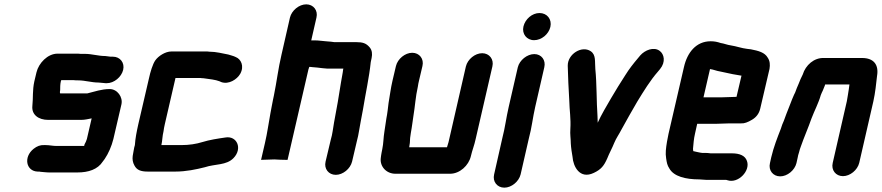

<svg xmlns="http://www.w3.org/2000/svg" viewBox="-20 -758 4060 884"><path d="M500 -497H489C480 -498 472 -499 465 -500C432 -500 404 -510 370 -510H351C344 -511 337 -511 330 -511H245C199 -511 158 -467 148 -425L138 -383C129 -342 133 -308 129 -270C125 -230 157 -206 202 -206H353C371 -206 386 -210 402 -213L380 -118C378 -110 373 -100 369 -93C369 -91 369 -89 367 -86H240C222 -86 208 -90 189 -90H183C166 -91 150 -85 135 -73C87 -35 100 30 153 32H159C161 32 163 32 166 33L188 35C196 36 204 36 212 36H337C387 36 430 22 453 -14L462 -26C479 -51 494 -85 502 -118L539 -277C547 -311 520 -348 485 -348C447 -348 416 -336 382 -328H257C255 -331 256 -340 257 -343C257 -354 257 -370 260 -383L262 -389H319C326 -388 333 -388 340 -388C372 -388 401 -378 433 -378C443 -378 456 -375 466 -375H472C505 -375 539 -403 547 -436C555 -469 533 -497 500 -497Z M601 -90 598 -79C595 -67 594 -53 591 -40C589 -25 591 -10 599 4C610 25 628 32 661 32H787C837 32 883 22 923 12C971 -4 1022 4 1055 -30C1098 -74 1071 -134 1018 -125C983 -120 944 -114 912 -104C883 -95 851 -90 815 -90H723C728 -111 727 -130 733 -154C734 -163 736 -174 739 -187L788 -399H896C901 -399 906 -399 910 -398C913 -398 917 -398 922 -397C944 -394 972 -391 990 -384L999 -380C1033 -368 1071 -392 1086 -418C1106 -454 1089 -486 1066 -495L1057 -499C1049 -502 1040 -504 1031 -507C1004 -512 975 -520 944 -520C939 -521 933 -521 926 -521H769C741 -521 709 -500 695 -480C683 -463 672 -426 666 -398L617 -187C609 -151 603 -121 601 -90Z M1315 -677 1276 -506C1261 -443 1254 -381 1241 -318L1237 -299C1233 -276 1228 -255 1225 -236C1216 -188 1211 -147 1200 -100L1182 -22L1243 -24C1258 -23 1282 -22 1296 -22H1304L1400 -438C1401 -441 1402 -445 1404 -450C1408 -450 1412 -450 1417 -449L1440 -447C1455 -445 1473 -443 1488 -442H1561L1560 -439C1558 -420 1553 -399 1550 -379C1541 -320 1530 -256 1518 -194C1513 -167 1511 -141 1503 -115L1479 -14C1471 19 1493 47 1526 47C1559 47 1593 19 1601 -14L1624 -112C1628 -125 1630 -139 1633 -155C1639 -186 1644 -220 1651 -253C1663 -327 1680 -403 1687 -472L1691 -491C1695 -510 1693 -527 1682 -540C1666 -559 1650 -564 1620 -564H1519C1514 -565 1510 -565 1504 -566L1480 -568C1464 -569 1447 -572 1432 -572H1413L1437 -677C1445 -710 1423 -738 1390 -738C1357 -738 1323 -710 1315 -677Z M1878 -515C1845 -515 1811 -487 1803 -454L1787 -386C1779 -352 1775 -318 1769 -284C1767 -266 1763 -232 1759 -213C1756 -195 1753 -171 1750 -153C1745 -124 1746 -99 1740 -71L1737 -56C1735 -46 1734 -37 1733 -29C1729 8 1758 42 1801 42H2052C2097 42 2138 4 2148 -39C2154 -66 2164 -89 2170 -118L2247 -452C2255 -485 2233 -513 2200 -513C2167 -513 2133 -485 2125 -452L2048 -116C2046 -107 2044 -98 2041 -90L2038 -80H1864L1867 -100C1867 -131 1875 -159 1879 -193L1883 -221C1891 -268 1893 -312 1904 -360C1905 -369 1907 -377 1909 -386L1925 -454C1933 -487 1911 -515 1878 -515Z M2364 -448 2322 -265C2311 -218 2305 -168 2293 -123L2255 45C2247 78 2269 106 2302 106C2335 106 2369 78 2377 45L2415 -121C2428 -168 2433 -217 2444 -265L2486 -448C2494 -481 2473 -509 2440 -509C2407 -509 2372 -481 2364 -448ZM2390 -636C2382 -602 2405 -573 2439 -573C2473 -573 2506 -600 2514 -634C2522 -669 2499 -698 2464 -698C2430 -698 2398 -670 2390 -636Z M2594 -455C2595 -403 2598 -350 2601 -296C2602 -249 2609 -212 2606 -164C2604 -139 2608 -121 2608 -98C2609 -79 2613 -52 2616 -36C2619 8 2649 69 2714 38C2748 22 2761 5 2776 -29C2784 -50 2799 -77 2808 -100C2817 -122 2831 -141 2841 -161C2864 -203 2890 -249 2914 -290C2944 -339 2974 -388 3009 -428L3019 -440C3046 -473 3038 -509 3017 -524C2990 -544 2949 -527 2928 -503L2918 -491C2896 -465 2877 -441 2859 -412C2837 -378 2814 -341 2793 -305C2774 -272 2748 -229 2732 -193C2732 -205 2731 -215 2731 -223C2726 -291 2728 -373 2721 -440C2718 -474 2725 -505 2700 -522C2659 -550 2593 -509 2594 -455Z M3306 -310H3219L3249 -440C3265 -438 3280 -431 3295 -429C3322 -424 3346 -417 3374 -413L3391 -410H3394L3371 -312H3368C3356 -312 3321 -310 3306 -310ZM3340 -190H3393C3407 -189 3423 -195 3443 -207C3463 -219 3475 -236 3480 -257L3523 -441C3526 -460 3525 -477 3515 -492C3501 -517 3472 -524 3437 -531L3420 -533C3394 -536 3371 -545 3345 -549C3329 -551 3313 -558 3298 -560C3283 -565 3270 -568 3252 -568C3185 -568 3144 -516 3129 -449L3058 -142C3055 -129 3053 -117 3051 -106C3046 -75 3043 -53 3047 -29C3050 -9 3052 3 3062 18C3082 54 3136 68 3200 68C3209 68 3220 70 3230 70H3323L3330 72C3379 88 3436 28 3419 -17C3411 -41 3386 -52 3350 -52H3252C3244 -53 3236 -54 3227 -54H3213C3207 -55 3203 -55 3200 -56L3186 -59C3181 -60 3176 -61 3173 -62H3172C3172 -65 3170 -71 3171 -76C3173 -96 3174 -118 3180 -143L3190 -188H3277C3292 -188 3326 -190 3340 -190Z M3647 -7 3653 -34C3654 -39 3655 -46 3659 -57C3661 -66 3664 -75 3667 -83C3681 -124 3702 -171 3716 -212C3730 -249 3749 -284 3759 -320L3764 -332C3770 -343 3773 -354 3778 -365L3779 -369H3891L3888 -347C3885 -331 3883 -311 3879 -292L3814 -8C3806 25 3828 53 3861 53C3894 53 3928 25 3936 -8L4001 -291C4010 -331 4014 -373 4018 -408C4027 -460 4003 -491 3949 -491H3774C3728 -493 3689 -458 3676 -415C3668 -399 3663 -388 3657 -372C3652 -360 3645 -345 3641 -332L3636 -322C3624 -296 3612 -260 3600 -232L3589 -202C3584 -191 3579 -179 3575 -165C3559 -124 3542 -81 3531 -34L3525 -7C3517 26 3539 54 3572 54C3605 54 3639 26 3647 -7Z"/></svg>

Font: Electronic
Style: TiIt
Weight: 900
Version: Version 1.011